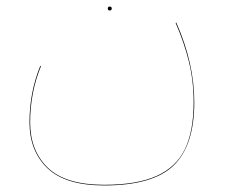

<svg xmlns="http://www.w3.org/2000/svg" viewBox="-20 -331 693 586"><path d="M573 -19Q573 113 510 174Q447 235 298 235Q180 235 125 182.5Q70 130 70 42Q70 -49 103 -130L105 -129Q72 -48 72 42Q72 129 126 181Q180 233 298 233Q398 233 458 206Q518 179 544.5 124Q571 69 571 -19Q571 -84 556.5 -143Q542 -202 516 -261L518 -262Q573 -138 573 -19ZM309 -305Q309 -311 315 -311Q321 -311 321 -305Q321 -299 315 -299Q309 -299 309 -305Z"/></svg>

Font: FiraGO Two
Style: Regular
Weight: 100
Designer: bBox Type
Foundry: bBox Type GmbH
Version: Version 1.001